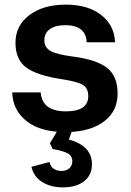

<svg xmlns="http://www.w3.org/2000/svg" viewBox="-20 -562 565 831"><path d="M252 249Q200 249 163 226Q126 203 116 160L194 139Q202 176 245 178Q267 178 280 166.5Q293 155 293 136Q293 113 273.5 102Q254 91 208 83L196 58L226 8Q138 1 86.5 -45Q35 -91 33 -162H156Q163 -80 265 -80Q362 -80 362 -146Q362 -181 338 -195Q314 -209 249 -219Q142 -235 94.5 -269Q47 -303 47 -377Q47 -451 107 -496.5Q167 -542 265 -542Q360 -542 417.5 -497.5Q475 -453 478 -379H355Q352 -453 262 -453Q220 -453 196 -436Q172 -419 172 -388Q172 -356 199.5 -341Q227 -326 297 -317Q397 -304 443 -268.5Q489 -233 489 -157Q489 -84 435.5 -40.5Q382 3 290 9L278 42Q378 69 378 149Q378 196 344 222.5Q310 249 252 249Z"/></svg>

Font: Mona Sans SemiBold
Style: Regular
Weight: 600
Designer: Deni Anggara
Foundry: GitHub
Version: Version 2.000;Glyphs 3.2.3 (3260)